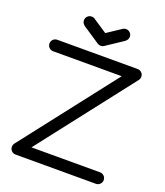

<svg xmlns="http://www.w3.org/2000/svg" viewBox="-175 -1112 1053 1228"><g transform="rotate(20 351.5 -498.0)"><path d="M78.1 -703.1Q62 -703.1 50.5 -714.6Q39.1 -726.1 39.1 -742.2Q39.1 -758.3 50.5 -769.8Q62 -781.2 78.1 -781.2H625Q641.1 -781.2 652.6 -769.8Q664.1 -758.3 664.1 -742.2Q664.1 -729.5 657.2 -719.7L158.2 -78.1H625Q641.1 -78.1 652.6 -66.7Q664.1 -55.2 664.1 -39.1Q664.1 -22.9 652.6 -11.5Q641.1 0 625 0H78.1Q62 0 50.5 -11.5Q39.1 -22.9 39.1 -39.1Q39.1 -52.7 47.4 -63.5L544.9 -703.1ZM351.6 -839.8Q340.3 -839.8 331.5 -845.2L214.8 -922.9Q195.3 -937.5 195.3 -957Q195.3 -973.1 206.8 -984.6Q218.3 -996.1 234.4 -996.1Q248.5 -996.1 258.8 -987.8L351.6 -926.3L444.3 -987.8Q454.6 -996.1 468.8 -996.1Q484.9 -996.1 496.3 -984.6Q507.8 -973.1 507.8 -957Q507.8 -937.5 488.3 -922.9L371.6 -845.2Q362.8 -839.8 351.6 -839.8Z"/></g></svg>

Font: Comfortaa
Style: Regular
Weight: 400
Designer: Johan Aakerlund - aajohan
Foundry: Johan Aakerlund
Version: Version 2.004 2013